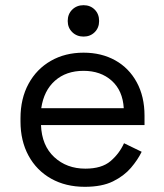

<svg xmlns="http://www.w3.org/2000/svg" viewBox="-20 -706 632 740"><path d="M307 14Q233 14 177 -17.5Q121 -49 90 -106Q59 -163 59 -238V-250Q59 -326 90 -383Q121 -440 176 -471.5Q231 -503 302 -503Q371 -503 424 -473.5Q477 -444 507 -389Q537 -334 537 -260V-224H138Q141 -145 189 -100.5Q237 -56 309 -56Q372 -56 406 -85Q440 -114 458 -154L526 -121Q511 -90 484.5 -59Q458 -28 415.5 -7Q373 14 307 14ZM139 -289H457Q453 -357 410.5 -395Q368 -433 302 -433Q235 -433 192 -395Q149 -357 139 -289ZM302 -565Q276 -565 258.5 -582Q241 -599 241 -625Q241 -652 258.5 -669Q276 -686 302 -686Q328 -686 345 -669Q362 -652 362 -625Q362 -599 345 -582Q328 -565 302 -565Z"/></svg>

Font: Space Grotesk
Style: Regular
Weight: 400
Designer: Florian Karsten
Foundry: Florian Karsten
Version: Version 2.000